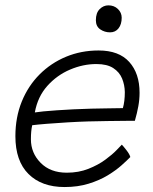

<svg xmlns="http://www.w3.org/2000/svg" viewBox="-20 -728 588 736"><path d="M479.5 -126Q468 -114 446.5 -94.8Q425 -75.5 393.5 -56.2Q362 -37 320.2 -24Q278.5 -11 227.5 -11Q139.5 -11 89.2 -61Q39 -111 39 -206Q39 -278.5 63.5 -338.8Q88 -399 131.8 -442.8Q175.5 -486.5 233.2 -510.5Q291 -534.5 358 -534.5Q436 -534.5 475.5 -490.5Q515 -446.5 515 -372.5Q515 -346.5 510.2 -320.5Q505.5 -294.5 497 -265Q491.5 -265 461.5 -264.8Q431.5 -264.5 391.8 -264Q352 -263.5 317.5 -262.5Q282.5 -261.5 240.2 -259Q198 -256.5 160.5 -253.5Q123 -250.5 103.5 -248Q98.5 -226.5 98.5 -194Q98.5 -141.5 135.8 -103.8Q173 -66 236 -66Q281.5 -66 318.8 -80.8Q356 -95.5 383.2 -115.5Q410.5 -135.5 426.8 -152.5Q443 -169.5 447 -173.5Q452.5 -168 464.8 -152.2Q477 -136.5 479.5 -126ZM113.5 -297Q137.5 -301 198 -305.2Q258.5 -309.5 330.5 -311.5Q358.5 -312 385 -312.5Q411.5 -313 429.8 -313.2Q448 -313.5 451 -313.5Q458.5 -339.5 458.5 -375Q458 -402.5 448 -427Q438 -451.5 414.2 -467Q390.5 -482.5 349.5 -482.5Q298.5 -482.5 248.5 -461.2Q198.5 -440 161.5 -398.8Q124.5 -357.5 113.5 -297ZM395.5 -707.5Q417.5 -707.5 432 -693.5Q446.5 -679.5 446.5 -660Q446.5 -635 434.5 -619.5Q422.5 -604 402 -604Q381 -604 364.2 -615.5Q347.5 -627 347.5 -650.5Q347.5 -678.5 362 -693Q376.5 -707.5 395.5 -707.5Z"/></svg>

Font: Grandstander ExtraLight
Style: Italic
Weight: 200
Italic angle: -15°
Designer: Tyler Finck
Foundry: Etcetera Type Co
Version: Version 1.200; ttfautohint (v1.8.3)